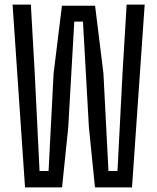

<svg xmlns="http://www.w3.org/2000/svg" viewBox="-20 -820 688 840"><path d="M89.5 0 35 -800H115L132 -499L153 -72H192.5L214.5 -499L251 -795H396L432.5 -499L454.5 -72H494L516 -499L534 -800H613L557.5 0H395.5L369 -262.5L343 -725.5H305L278.5 -262.5L251.5 0Z"/></svg>

Font: Big Shoulders Text Thin
Style: Regular
Weight: 400
Version: Version 2.002